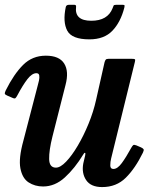

<svg xmlns="http://www.w3.org/2000/svg" viewBox="-23 -765 647 800"><path d="M1 -388.5Q35 -456.5 73.5 -494.8Q112 -533 168 -533Q224 -533 244.5 -500.2Q265 -467.5 250 -411L195.5 -196Q181 -138 181.8 -102.2Q182.5 -66.5 210 -66.5Q228.5 -66.5 252.5 -91.5Q276.5 -116.5 301 -158Q325.5 -199.5 346 -249.5Q366.5 -299.5 377.5 -349.5L412.5 -505Q414.5 -512.5 417.5 -516.2Q420.5 -520 429.5 -520H524.5Q536 -520 538.8 -518.2Q541.5 -516.5 539 -507L440 -104.5Q436.5 -90.5 436.5 -75.8Q436.5 -61 449.5 -61Q466.5 -61 484.5 -85.5Q502.5 -110 523.5 -148.5Q528.5 -157.5 532 -160.2Q535.5 -163 544.5 -159.5L564.5 -151Q573 -147 575.2 -143.2Q577.5 -139.5 572.5 -129Q540.5 -63.5 501.2 -24.5Q462 14.5 402.5 14.5Q355.5 14.5 336 -14.5Q316.5 -43.5 324 -84L332 -118Q334 -127.5 331 -128.2Q328 -129 324 -121.5Q289 -64 247.5 -26Q206 12 156.5 12Q122.5 12 96.2 -5Q70 -22 62 -63.5Q54 -105 74.5 -179L134.5 -410Q137 -418 139.5 -429.8Q142 -441.5 140.5 -450.8Q139 -460 128.5 -460Q110.5 -460 91.2 -435.2Q72 -410.5 49.5 -368Q45 -359.5 41.5 -356.2Q38 -353 28.5 -357.5L6.5 -367Q-2.5 -371 -3 -375Q-3.5 -379 1 -388.5ZM349.5 -601Q276.5 -601 257.2 -637.2Q238 -673.5 251 -735.5Q253 -745 264.5 -745H286.5Q295 -745 294 -737Q286.5 -678.5 357.5 -678.5Q425.5 -678.5 446 -730.5Q449 -737.5 450.2 -741.2Q451.5 -745 460.5 -745H487.5Q495 -745 495.8 -742.8Q496.5 -740.5 495 -733Q479.5 -672.5 445.2 -636.8Q411 -601 349.5 -601Z"/></svg>

Font: Besley* Narrow Semi
Style: Italic
Weight: 600
Width: 4
Italic angle: -13°
Designer: Owen Earl
Foundry: indestructible type*
Version: Version 3.000; ttfautohint (v1.8.3)